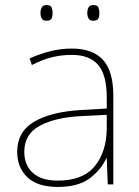

<svg xmlns="http://www.w3.org/2000/svg" viewBox="-20 -729 551 759"><path d="M264 -537Q346 -537 387 -492.5Q428 -448 428 -350V0H406L402 -103H400Q379 -57 334 -23.5Q289 10 208 10Q129 10 88.5 -28Q48 -66 48 -129Q48 -208 114.5 -247.5Q181 -287 299 -294L402 -300V-343Q402 -433 368 -472.5Q334 -512 264 -512Q224 -512 186.5 -503Q149 -494 106 -472L97 -498Q137 -516 178.5 -526.5Q220 -537 264 -537ZM301 -270Q199 -265 137.5 -232Q76 -199 76 -129Q76 -76 110 -45.5Q144 -15 208 -15Q308 -15 354.5 -72Q401 -129 402 -220V-275ZM140 -678Q140 -690 145 -699.5Q150 -709 163 -709Q180 -709 184 -699.5Q188 -690 188 -678Q188 -665 184 -656Q180 -647 163 -647Q150 -647 145 -656Q140 -665 140 -678ZM325 -678Q325 -690 330 -699.5Q335 -709 348 -709Q365 -709 369 -699.5Q373 -690 373 -678Q373 -665 369 -656Q365 -647 348 -647Q335 -647 330 -656Q325 -665 325 -678Z"/></svg>

Font: Noto Sans Syriac Western Thin
Style: Regular
Weight: 100
Designer: Patrick Giasson and the Monotype Design Team
Foundry: Monotype Imaging Inc.
Version: Version 3.000; ttfautohint (v1.8.4.7-5d5b)